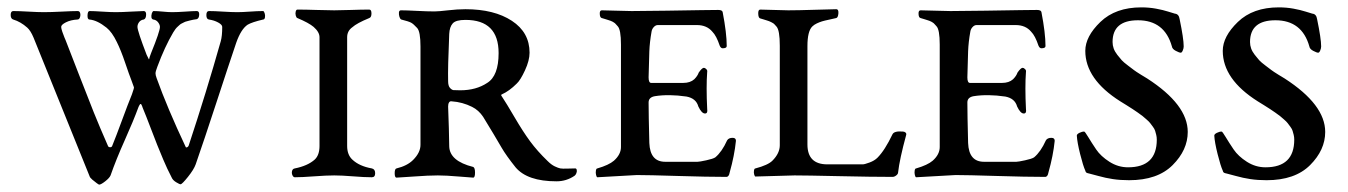

<svg xmlns="http://www.w3.org/2000/svg" viewBox="-20 -478 3658 521"><path d="M621 -362Q600 -300 567 -199Q534 -98 511 -32Q506 -18 490 2Q474 22 470 22Q467 22 458 16.5Q449 11 446 4Q433 -21 423 -45Q413 -69 406.5 -85Q400 -101 388.5 -131.5Q377 -162 367 -186Q367 -187 366 -189Q362 -201 358 -192L356 -188Q342 -150 318.5 -97.5Q295 -45 280 -2Q277 5 265.5 14Q254 23 249 23Q248 23 242.5 19Q237 15 230.5 9.5Q224 4 223 0L71 -376Q63 -395 54 -403Q36 -419 16 -425Q9 -427 9 -437.5Q9 -448 16 -448Q31 -448 57 -446.5Q83 -445 99 -445Q118 -445 147.5 -446.5Q177 -448 191 -448Q196 -448 197.5 -442.5Q199 -437 197 -431Q195 -425 190 -425Q172 -424 159 -417.5Q146 -411 146 -405Q146 -401 149 -392Q152 -383 155 -376L158 -369Q169 -341 193.5 -277.5Q218 -214 234.5 -173Q251 -132 273 -82Q274 -79 278 -78.5Q282 -78 284 -81Q295 -108 311 -151.5Q327 -195 338 -222Q344 -239 343.5 -241Q343 -243 337 -259Q331 -274 319.5 -308Q308 -342 297 -364Q284 -391 269 -403Q244 -423 223 -425Q217 -425 217.5 -436.5Q218 -448 223 -448Q234 -448 257 -446.5Q280 -445 294 -445Q310 -445 336 -446.5Q362 -448 370 -448Q377 -448 376.5 -437.5Q376 -427 370 -425Q362 -424 357.5 -418Q353 -412 353 -405Q353 -394 378 -329Q379 -327 380 -325L384 -317Q385 -317 386 -323Q388 -329 390 -334Q414 -393 414 -405Q414 -411 409 -417.5Q404 -424 396 -425Q388 -427 392 -442Q394 -447 396 -448Q407 -448 422 -446.5Q437 -445 447 -445Q461 -445 482.5 -446.5Q504 -448 514 -448Q521 -448 520.5 -438Q520 -428 514 -426Q512 -426 504.5 -424.5Q497 -423 495.5 -422.5Q494 -422 488 -420.5Q482 -419 480.5 -418Q479 -417 474.5 -415Q470 -413 468 -411Q466 -409 462.5 -406Q459 -403 456 -399Q453 -395 450 -390Q427 -351 407 -297Q402 -284 402 -279Q402 -274 405 -266Q434 -185 484 -79Q485 -77 488 -78.5Q491 -80 492 -83Q540 -228 579 -366Q583 -380 583 -405Q583 -411 572 -417Q561 -423 547 -425Q540 -426 540 -437Q540 -448 547 -448Q561 -448 585 -446.5Q609 -445 624 -445Q637 -445 658 -446.5Q679 -448 694 -448Q696 -448 698 -442.5Q700 -437 699 -431Q698 -425 694 -425Q664 -418 652 -411Q634 -399 621 -362Z M922 -377V-82Q922 -58 936 -45Q955 -27 989 -21Q998 -19 998 -8Q998 3 989 3Q969 3 938 0.5Q907 -2 887 -2Q866 -2 832.5 0.5Q799 3 780 3Q776 3 773.5 -2.5Q771 -8 772.5 -14Q774 -20 780 -21Q815 -28 834 -45Q847 -57 847 -82V-377Q847 -391 831 -405Q818 -416 787 -429Q784 -430 782.5 -436Q781 -442 782.5 -447Q784 -452 787 -452Q809 -452 838.5 -451Q868 -450 887 -450Q905 -450 933 -451Q961 -452 982 -452Q988 -452 988 -441.5Q988 -431 982 -429Q948 -415 936 -404Q922 -394 922 -377Z M1196 -258Q1196 -245 1201 -239.5Q1206 -234 1210.5 -233.5Q1215 -233 1229 -233Q1272 -233 1302 -253Q1333 -272 1333 -334Q1333 -424 1243 -424Q1217 -424 1208.5 -414.5Q1200 -405 1199 -386Q1195 -294 1196 -258ZM1196 -189Q1197 -166 1198 -129.5Q1199 -93 1199 -81Q1200 -41 1264 -25Q1269 -23 1269 -9.5Q1269 4 1264 4Q1260 4 1225 1Q1190 -2 1168 -2Q1143 -2 1102.5 1Q1062 4 1056 4Q1051 4 1051 -8Q1051 -20 1056 -21Q1085 -28 1101 -44Q1121 -64 1121 -85V-352Q1121 -392 1112 -402Q1102 -413 1095.5 -416.5Q1089 -420 1069 -425Q1066 -426 1064 -432Q1062 -438 1062.5 -444Q1063 -450 1068 -450Q1082 -450 1111 -448.5Q1140 -447 1159 -447Q1170 -447 1195.5 -450Q1221 -453 1243 -453Q1321 -453 1369 -421.5Q1417 -390 1417 -335Q1417 -314 1404.5 -287Q1392 -260 1382 -251Q1362 -231 1342 -222Q1338 -221 1342 -216Q1354 -198 1376.5 -159.5Q1399 -121 1418.5 -94.5Q1438 -68 1466 -41Q1476 -31 1485.5 -26.5Q1495 -22 1500.5 -21Q1506 -20 1520 -20.5Q1534 -21 1541 -21Q1544 -21 1545 -17Q1546 -13 1544 -8Q1542 -3 1539 -1Q1517 14 1490 14Q1411 14 1379 -24Q1367 -39 1357 -53Q1347 -67 1341 -77.5Q1335 -88 1319.5 -114Q1304 -140 1291 -161Q1279 -179 1261 -188Q1235 -201 1206 -203Q1201 -204 1198.5 -200Q1196 -196 1196 -189Z M1843 -216Q1795 -223 1757 -217Q1740 -214 1740 -200Q1740 -168 1742 -90Q1744 -39 1785 -39H1873Q1878 -39 1896.5 -43Q1915 -47 1921 -51Q1939 -66 1953 -97Q1957 -104 1968 -104Q1977 -104 1977 -96Q1973 -56 1960 -10Q1958 2 1951 2Q1900 2 1819.5 -0.5Q1739 -3 1708 -3L1601 3Q1599 3 1597.5 -3Q1596 -9 1597 -15Q1598 -21 1601 -21Q1632 -30 1646 -42Q1665 -59 1665 -79V-357Q1665 -398 1656 -407Q1653 -410 1651 -412.5Q1649 -415 1646.5 -416.5Q1644 -418 1642.5 -419Q1641 -420 1637 -421.5Q1633 -423 1631 -423.5Q1629 -424 1623 -426Q1617 -428 1613 -429Q1608 -430 1607.5 -440Q1607 -450 1613 -450Q1627 -450 1652.5 -449Q1678 -448 1694 -448Q1732 -448 1788.5 -449Q1845 -450 1883 -450.5Q1921 -451 1929 -451Q1940 -451 1941 -445Q1952 -388 1952 -353Q1952 -347 1941 -347Q1936 -347 1933 -354Q1924 -381 1913 -392Q1898 -410 1871 -410H1765Q1759 -410 1754 -404.5Q1749 -399 1748 -392Q1743 -364 1742 -339Q1740 -273 1740 -268Q1740 -253 1747 -253H1834Q1853 -253 1864 -263Q1873 -272 1876 -281Q1885 -294 1890 -294Q1893 -294 1896.5 -290.5Q1900 -287 1899 -283Q1896 -243 1899 -182Q1901 -170 1893 -170Q1884 -170 1875 -189Q1869 -211 1843 -216Z M2249 -429Q2241 -427 2229 -424.5Q2217 -422 2210.5 -420Q2204 -418 2196.5 -414.5Q2189 -411 2184 -406Q2171 -393 2171 -353V-86Q2171 -32 2225 -32H2321Q2326 -32 2339.5 -37Q2353 -42 2361 -50Q2381 -70 2402 -114Q2407 -123 2430 -121Q2434 -121 2437 -118.5Q2440 -116 2439 -112Q2421 -46 2417 -10Q2417 -6 2412 -2Q2407 2 2402 2Q2346 2 2256.5 0Q2167 -2 2136 -2L2030 1Q2028 1 2026.5 -4.5Q2025 -10 2026 -15.5Q2027 -21 2030 -21Q2064 -30 2076 -42Q2096 -62 2096 -84V-354Q2096 -396 2087 -406Q2084 -409 2082 -411.5Q2080 -414 2077 -415.5Q2074 -417 2072.5 -418Q2071 -419 2067 -420.5Q2063 -422 2061 -422.5Q2059 -423 2053 -425Q2047 -427 2043 -428Q2038 -429 2037.5 -440.5Q2037 -452 2043 -452Q2057 -452 2080.5 -451Q2104 -450 2119 -450Q2145 -450 2192.5 -451.5Q2240 -453 2249 -453Q2256 -453 2255 -441.5Q2254 -430 2249 -429Z M2708 -216Q2660 -223 2622 -217Q2605 -214 2605 -200Q2605 -168 2607 -90Q2609 -39 2650 -39H2738Q2743 -39 2761.5 -43Q2780 -47 2786 -51Q2804 -66 2818 -97Q2822 -104 2833 -104Q2842 -104 2842 -96Q2838 -56 2825 -10Q2823 2 2816 2Q2765 2 2684.5 -0.5Q2604 -3 2573 -3L2466 3Q2464 3 2462.5 -3Q2461 -9 2462 -15Q2463 -21 2466 -21Q2497 -30 2511 -42Q2530 -59 2530 -79V-357Q2530 -398 2521 -407Q2518 -410 2516 -412.5Q2514 -415 2511.5 -416.5Q2509 -418 2507.5 -419Q2506 -420 2502 -421.5Q2498 -423 2496 -423.5Q2494 -424 2488 -426Q2482 -428 2478 -429Q2473 -430 2472.5 -440Q2472 -450 2478 -450Q2492 -450 2517.5 -449Q2543 -448 2559 -448Q2597 -448 2653.5 -449Q2710 -450 2748 -450.5Q2786 -451 2794 -451Q2805 -451 2806 -445Q2817 -388 2817 -353Q2817 -347 2806 -347Q2801 -347 2798 -354Q2789 -381 2778 -392Q2763 -410 2736 -410H2630Q2624 -410 2619 -404.5Q2614 -399 2613 -392Q2608 -364 2607 -339Q2605 -273 2605 -268Q2605 -253 2612 -253H2699Q2718 -253 2729 -263Q2738 -272 2741 -281Q2750 -294 2755 -294Q2758 -294 2761.5 -290.5Q2765 -287 2764 -283Q2761 -243 2764 -182Q2766 -170 2758 -170Q2749 -170 2740 -189Q2734 -211 2708 -216Z M3041 -24Q3119 -24 3119 -99Q3119 -106 3117.5 -112Q3116 -118 3114.5 -123Q3113 -128 3108.5 -134Q3104 -140 3101 -144Q3098 -148 3091 -154Q3084 -160 3080.5 -163Q3077 -166 3067.5 -172.5Q3058 -179 3053.5 -182Q3049 -185 3037 -192.5Q3025 -200 3020 -203Q2925 -263 2925 -340Q2925 -379 2966 -418.5Q3007 -458 3077 -458Q3098 -458 3117 -454.5Q3136 -451 3150 -446.5Q3164 -442 3168 -441Q3179 -440 3181 -426Q3192 -373 3192 -352Q3192 -347 3189.5 -341Q3187 -335 3184 -335Q3180 -335 3170.5 -340Q3161 -345 3160 -352Q3140 -423 3068 -423Q2999 -423 2999 -364Q2999 -355 3002 -346.5Q3005 -338 3012 -329Q3019 -320 3024 -314.5Q3029 -309 3041 -300Q3053 -291 3057.5 -287.5Q3062 -284 3076.5 -275Q3091 -266 3093 -265Q3203 -194 3203 -120Q3203 -71 3162 -30Q3121 11 3044 11Q3020 11 3000 8Q2980 5 2960.5 -0.5Q2941 -6 2936 -7Q2931 -8 2929 -9Q2927 -10 2926 -12L2925 -15Q2919 -28 2911 -60Q2903 -92 2902 -110Q2902 -114 2909 -117.5Q2916 -121 2922 -121Q2924 -121 2933 -106Q2942 -91 2954.5 -72.5Q2967 -54 2990.5 -39Q3014 -24 3041 -24Z M3414 -24Q3492 -24 3492 -99Q3492 -106 3490.5 -112Q3489 -118 3487.5 -123Q3486 -128 3481.5 -134Q3477 -140 3474 -144Q3471 -148 3464 -154Q3457 -160 3453.5 -163Q3450 -166 3440.5 -172.5Q3431 -179 3426.5 -182Q3422 -185 3410 -192.5Q3398 -200 3393 -203Q3298 -263 3298 -340Q3298 -379 3339 -418.5Q3380 -458 3450 -458Q3471 -458 3490 -454.5Q3509 -451 3523 -446.5Q3537 -442 3541 -441Q3552 -440 3554 -426Q3565 -373 3565 -352Q3565 -347 3562.5 -341Q3560 -335 3557 -335Q3553 -335 3543.5 -340Q3534 -345 3533 -352Q3513 -423 3441 -423Q3372 -423 3372 -364Q3372 -355 3375 -346.5Q3378 -338 3385 -329Q3392 -320 3397 -314.5Q3402 -309 3414 -300Q3426 -291 3430.5 -287.5Q3435 -284 3449.5 -275Q3464 -266 3466 -265Q3576 -194 3576 -120Q3576 -71 3535 -30Q3494 11 3417 11Q3393 11 3373 8Q3353 5 3333.5 -0.5Q3314 -6 3309 -7Q3304 -8 3302 -9Q3300 -10 3299 -12L3298 -15Q3292 -28 3284 -60Q3276 -92 3275 -110Q3275 -114 3282 -117.5Q3289 -121 3295 -121Q3297 -121 3306 -106Q3315 -91 3327.5 -72.5Q3340 -54 3363.5 -39Q3387 -24 3414 -24Z"/></svg>

Font: EB Garamond
Style: SC
Weight: 400
Version: Version 000.010